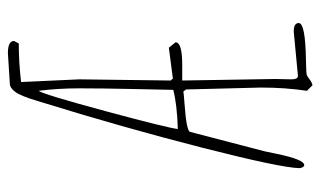

<svg xmlns="http://www.w3.org/2000/svg" viewBox="-184 -615 819 491"><g transform="rotate(-90 225.5 -369.5)"><path d="M390.1 -27.8Q412.1 -27.8 412.1 -15.1Q412.1 2 317.4 3.4Q281.7 3.9 278.1 5.9Q274.4 7.8 266.6 13.7Q258.8 19.5 252.9 20L238.8 5.9Q247.1 -49.3 247.1 -111.8L242.2 -303.2L236.8 -310.1Q232.9 -309.1 205.6 -307.1Q136.2 -302.2 133.8 -293L84 -102.1Q84 -101.6 77.6 -71.3Q63 -1 48.8 -1Q45.4 -1 43.2 -5.4Q41 -9.8 41 -13.2Q42 -61 93.5 -262.7Q145 -464.4 211.9 -680.2Q225.1 -725.1 235.6 -739.5Q246.1 -753.9 257.8 -753.9L335 -758.8Q366.2 -758.8 366.2 -743.2L359.9 -731Q311 -731 261.2 -725.1L268.1 -576.2L265.1 -342.8L270 -336.9L349.1 -347.2L362.8 -330.1Q362.8 -313 305.2 -313Q285.2 -313 265.1 -313L269 -75.2L268.1 -34.2Q268.1 -17.1 276.9 -17.1ZM238.8 -680.2Q230 -669.4 186.8 -509.3Q143.6 -349.1 141.1 -324.2Q203.6 -326.2 241.2 -335.9Q241.7 -361.8 243.4 -440.7Q245.1 -519.5 245.1 -575.2Q245.1 -630.9 238.8 -680.2Z"/></g></svg>

Font: Amatic SC
Style: Regular
Weight: 400
Version: Version 1.004